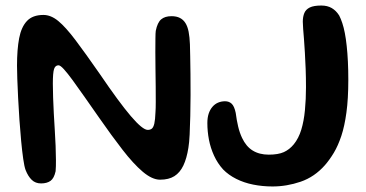

<svg xmlns="http://www.w3.org/2000/svg" viewBox="-20 -639 1323 694"><path d="M128.5 24Q108 24 94.8 11.2Q81.5 -1.5 72.5 -24.5Q68 -36.5 64 -64.2Q60 -92 56.5 -129Q53 -166 50.2 -206.2Q47.5 -246.5 45.5 -285Q43.5 -323.5 42.5 -354.2Q41.5 -385 41.5 -401.5Q41.5 -460 49.2 -500.8Q57 -541.5 77.5 -563.2Q98 -585 137 -585Q164 -585 190.5 -563.2Q217 -541.5 252.5 -494.5Q288 -447.5 340.5 -372Q410.5 -269 453 -219.2Q495.5 -169.5 514 -169.5Q523 -169.5 528.8 -174Q534.5 -178.5 537.8 -192.2Q541 -206 542 -234Q543 -246 543 -270.5Q543 -295 542.8 -325.8Q542.5 -356.5 542 -389Q541.5 -421.5 541.5 -450.5Q541.5 -479.5 541.8 -500Q542 -520.5 543 -527.5Q549 -557.5 562.5 -569Q576 -580.5 600 -580.5Q618 -580.5 630.2 -574.2Q642.5 -568 650.2 -555.8Q658 -543.5 661.8 -524.2Q665.5 -505 666.5 -479Q667 -464 667.5 -435.5Q668 -407 668.5 -370.8Q669 -334.5 668.8 -295.5Q668.5 -256.5 667.8 -219.8Q667 -183 665.5 -153Q664 -123 661 -105Q655 -66.5 642.8 -40.8Q630.5 -15 610.2 -2.2Q590 10.5 558.5 10.5Q530 10.5 496 -18.2Q462 -47 422.8 -97.8Q383.5 -148.5 339 -212.5Q310.5 -253.5 286 -288.2Q261.5 -323 242.8 -348.8Q224 -374.5 211 -388.8Q198 -403 191.5 -403Q180 -403 175.5 -389.8Q171 -376.5 171 -336.5Q171 -313.5 172 -285.8Q173 -258 174.5 -228.5Q176 -199 178 -169.2Q180 -139.5 181 -111.8Q182 -84 182.2 -60.5Q182.5 -37 181 -20Q175.5 5.5 162.5 14.8Q149.5 24 128.5 24ZM965 35Q928.5 35 895 28.2Q861.5 21.5 833.8 7.5Q806 -6.5 786.5 -26.5Q766.5 -48.5 753.8 -76.2Q741 -104 735.2 -134.2Q729.5 -164.5 729.5 -194Q729.5 -213.5 734.2 -228Q739 -242.5 747.8 -252.8Q756.5 -263 768.2 -268Q780 -273 793.5 -273Q808 -273 817.5 -264Q827 -255 832 -231Q835.5 -204 840.8 -181.8Q846 -159.5 855 -140.5Q869.5 -109.5 893.5 -94.8Q917.5 -80 951.5 -80Q985.5 -80 1006 -89.2Q1026.5 -98.5 1042 -117.5Q1059.5 -139 1069 -170.2Q1078.5 -201.5 1082.2 -240.8Q1086 -280 1086 -323.5Q1086 -359 1084.8 -390.5Q1083.5 -422 1082 -448.8Q1080.5 -475.5 1078.8 -497Q1077 -518.5 1075.8 -534.2Q1074.5 -550 1074.5 -560.5Q1074.5 -578.5 1080 -591.8Q1085.5 -605 1099.8 -612Q1114 -619 1141.5 -619Q1163.5 -619 1179.2 -609.8Q1195 -600.5 1206 -583Q1212 -571.5 1217.2 -555.8Q1222.5 -540 1226.5 -519.2Q1230.5 -498.5 1233.2 -472.8Q1236 -447 1237.5 -416.5Q1239 -386 1239 -350Q1239 -282 1232.2 -232.5Q1225.5 -183 1213.8 -147.8Q1202 -112.5 1186.8 -87Q1171.5 -61.5 1154.5 -42Q1117 0.5 1066.8 17.8Q1016.5 35 965 35Z"/></svg>

Font: Gluten
Style: Regular
Weight: 400
Designer: Tyler Finck
Foundry: Etcetera Type Company
Version: Version 1.300